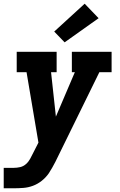

<svg xmlns="http://www.w3.org/2000/svg" viewBox="-27 -799 647 1034"><path d="M-7 215V105H46Q64 105 81.5 101Q99 97 113 84.5Q127 72 135.5 56Q144 40 152 24L180 -31L116 -410H63V-520H278V-410H248L274 -171L376 -410H360V-520H574V-410H508L271 73Q263 88 254.5 103.5Q246 119 236 134Q220 157 198 174.5Q176 192 150.5 201.5Q125 211 98.5 213Q72 215 46 215ZM321 -571 265 -629 429 -779 504 -701Z"/></svg>

Font: Iosevka Etoile XBdObl
Style: Regular
Weight: 800
Italic angle: -9°
Designer: Belleve Invis
Foundry: Belleve Invis
Version: Version 15.5.2; ttfautohint (v1.8.4)